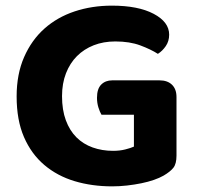

<svg xmlns="http://www.w3.org/2000/svg" viewBox="-20 -644 699 681"><path d="M606 -92Q606 -63 595 -49Q584 -35 560 -21Q546 -13 526 -6Q506 1 481.5 6Q457 11 430.5 14Q404 17 378 17Q306 17 244.5 -1.5Q183 -20 137 -59Q91 -98 65 -158Q39 -218 39 -302Q39 -381 65.5 -441.5Q92 -502 137.5 -542.5Q183 -583 244.5 -603.5Q306 -624 377 -624Q470 -624 525 -595Q580 -566 580 -521Q580 -498 568 -480.5Q556 -463 540 -453Q515 -469 477.5 -483Q440 -497 389 -497Q347 -497 312.5 -483.5Q278 -470 253 -445Q228 -420 214 -384Q200 -348 200 -303Q200 -254 213.5 -217.5Q227 -181 251 -157Q275 -133 308.5 -121Q342 -109 381 -109Q405 -109 424.5 -114Q444 -119 455 -124V-237H340Q334 -247 329 -263Q324 -279 324 -297Q324 -329 339 -344Q354 -359 378 -359H546Q574 -359 590 -343.5Q606 -328 606 -300Z"/></svg>

Font: Baloo 2
Style: Bold
Weight: 700
Designer: Sarang Kulkarni and Ek Type
Foundry: Ek Type
Version: Version 1.640;hotconv 1.0.111;makeotfexe 2.5.65597; ttfautoh